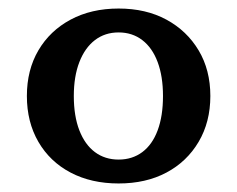

<svg xmlns="http://www.w3.org/2000/svg" viewBox="-20 -740 556 450"><path d="M473 -515Q473 -454 445.5 -407.5Q418 -361 370 -335.5Q322 -310 258 -310Q194 -310 145.5 -335.5Q97 -361 70 -407.5Q43 -454 43 -515Q43 -576 70 -622Q97 -668 145.5 -694Q194 -720 258 -720Q322 -720 370 -694Q418 -668 445.5 -622Q473 -576 473 -515ZM153 -515Q153 -468 166 -434.5Q179 -401 202.5 -383.5Q226 -366 258 -366Q290 -366 313.5 -383.5Q337 -401 349.5 -434.5Q362 -468 362 -515Q362 -561 349.5 -594.5Q337 -628 313.5 -646Q290 -664 258 -664Q226 -664 202.5 -646Q179 -628 166 -594.5Q153 -561 153 -515Z"/></svg>

Font: Roboto Serif 36pt Medium
Style: Regular
Weight: 500
Designer: Greg Gazdowicz
Foundry: Commercial Type
Version: Version 1.008